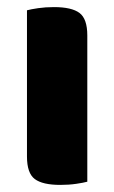

<svg xmlns="http://www.w3.org/2000/svg" viewBox="-20 -513 322 541"><path d="M150 8Q100 8 78 -8.5Q56 -25 56 -72V-484Q67 -487 87.5 -490Q108 -493 132 -493Q182 -493 204 -476.5Q226 -460 226 -413V-1Q215 2 194.5 5Q174 8 150 8Z"/></svg>

Font: Baloo Bhai 2 ExtraBold
Style: Regular
Weight: 800
Designer: Supriya Tembe, Noopur Datye and Ek Type
Foundry: Ek Type
Version: Version 1.640;PS 1.000;hotconv 16.6.51;makeotf.lib2.5.65220;